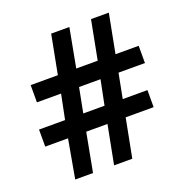

<svg xmlns="http://www.w3.org/2000/svg" viewBox="-128 -828 902 942"><g transform="rotate(-20 323.0 -356.5)"><path d="M485 -420 460 -291H589V-202H443L404 0H309L348 -202H237L199 0H106L142 -202H23V-291H159L185 -420H59V-510H201L240 -713H335L297 -510H409L448 -713H541L502 -510H623V-420ZM254 -291H365L391 -420H279Z"/></g></svg>

Font: Noto Sans Adlam Unjoined SemiBold
Style: Regular
Weight: 600
Version: Version 3.001